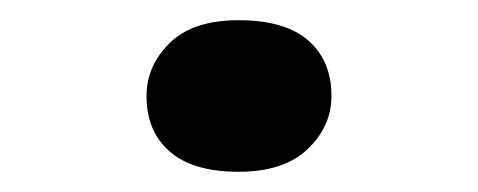

<svg xmlns="http://www.w3.org/2000/svg" viewBox="-20 -423 473 190"><path d="M216 -253Q171 -253 148 -273Q125 -293 125 -328Q125 -358 148 -380.5Q171 -403 216 -403Q262 -403 285 -383Q308 -363 308 -328Q308 -298 284.5 -275.5Q261 -253 216 -253Z"/></svg>

Font: Lexend Mega
Style: Regular
Weight: 400
Designer: Bonnie Shaver-Troup, Thomas Jockin
Foundry: Lexend
Version: Version 1.007